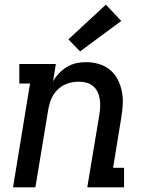

<svg xmlns="http://www.w3.org/2000/svg" viewBox="-20 -805 640 825"><path d="M36 0 109 -446H63V-530H220L208 -456Q219 -475 234.5 -491Q250 -507 268.5 -518Q287 -529 308 -533.5Q329 -538 349 -538Q378 -538 405 -530Q432 -522 452.5 -505Q473 -488 485.5 -464Q498 -440 503.5 -412.5Q509 -385 507.5 -356.5Q506 -328 501 -299L466 -84H513V0H355L407 -313Q410 -330 410.5 -347Q411 -364 408.5 -380Q406 -396 399 -410.5Q392 -425 380 -435Q368 -445 352 -449.5Q336 -454 319 -454Q303 -454 288 -451Q273 -448 258 -441Q243 -434 230.5 -422.5Q218 -411 209.5 -397.5Q201 -384 196 -368.5Q191 -353 188 -338L132 0ZM324 -584 274 -636 435 -785 501 -715Z"/></svg>

Font: Iosevka Curly Slab MdEx
Style: Italic
Weight: 500
Width: 7
Italic angle: -9°
Monospace: yes
Designer: Belleve Invis
Foundry: Belleve Invis
Version: Version 11.0.0; ttfautohint (v1.8.3)